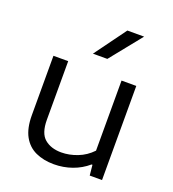

<svg xmlns="http://www.w3.org/2000/svg" viewBox="-146 -919 937 1040"><g transform="rotate(20 322.5 -399.5)"><path d="M282.5 9Q222.5 9 176.8 -12Q131 -33 105.5 -79.2Q80 -125.5 80 -200.5V-542.5H165V-205Q165 -127 201.8 -96Q238.5 -65 298 -65Q343.5 -65 390.2 -83Q437 -101 472.5 -138.5V-542.5H557.5V0H486.5L480.5 -60H475.5Q436 -26 386.2 -8.5Q336.5 9 282.5 9ZM277 -626.5 409.5 -808H506L360 -626.5Z"/></g></svg>

Font: Encode Sans Exp
Style: Regular
Weight: 400
Width: 7
Designer: Multiple Designers
Foundry: Impallari Type
Version: Version 3.002; ttfautohint (v1.8.3) -l 8 -r 50 -G 200 -x 14 